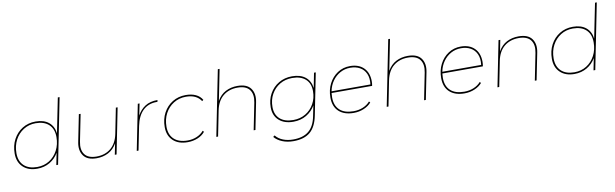

<svg xmlns="http://www.w3.org/2000/svg" viewBox="-53 -1346 6875 2146"><g transform="rotate(-10 3384.0 -272.5)"><path d="M269 3Q168 3 108.5 -53.5Q49 -110 49 -207Q49 -297 86.5 -367.5Q124 -438 190 -479Q256 -520 341 -520Q434 -520 489 -475Q544 -430 554 -349L633 -742H653L505 0H485L512 -135Q475 -71 412 -34Q349 3 269 3ZM272 -16Q350 -16 410.5 -54Q471 -92 506 -158.5Q541 -225 541 -309Q541 -401 487.5 -451Q434 -501 338 -501Q261 -501 200 -462.5Q139 -424 104 -358Q69 -292 69 -208Q69 -117 122.5 -66.5Q176 -16 272 -16Z M944 3Q838 3 795 -57.5Q752 -118 771 -212L832 -517H852L791 -212Q773 -121 812 -68.5Q851 -16 946 -16Q1044 -16 1109 -70.5Q1174 -125 1195 -230L1252 -517H1272L1169 0H1149L1174 -125Q1136 -59 1076.5 -28Q1017 3 944 3Z M1398 0 1501 -517H1521L1494 -384Q1528 -448 1584 -484Q1640 -520 1725 -520L1721 -500H1712Q1617 -500 1556 -441.5Q1495 -383 1472 -270L1418 0Z M1977 3Q1872 3 1812 -53.5Q1752 -110 1752 -207Q1752 -298 1790 -368.5Q1828 -439 1894 -479.5Q1960 -520 2045 -520Q2110 -520 2157.5 -498Q2205 -476 2230 -433L2215 -421Q2163 -501 2044 -501Q1965 -501 1903.5 -462.5Q1842 -424 1807 -358Q1772 -292 1772 -208Q1772 -117 1826 -66.5Q1880 -16 1980 -16Q2036 -16 2084 -36.5Q2132 -57 2163 -94L2175 -80Q2143 -40 2090 -18.5Q2037 3 1977 3Z M2631 -520Q2738 -520 2781.5 -460Q2825 -400 2806 -305L2745 0H2725L2786 -305Q2804 -396 2764.5 -448.5Q2725 -501 2629 -501Q2531 -501 2465 -446.5Q2399 -392 2378 -287L2321 0H2301L2449 -742H2469L2399 -391Q2437 -458 2497 -489Q2557 -520 2631 -520Z M3143 197Q3073 197 3017 174Q2961 151 2927 111L2945 97Q2977 137 3028.5 157.5Q3080 178 3144 178Q3256 178 3320.5 125Q3385 72 3407 -43L3430 -158Q3393 -94 3328.5 -55.5Q3264 -17 3180 -17Q3077 -17 3017 -71Q2957 -125 2957 -219Q2957 -305 2995 -373Q3033 -441 3099.5 -480.5Q3166 -520 3251 -520Q3346 -520 3402 -475Q3458 -430 3468 -349L3501 -517H3521L3427 -46Q3402 82 3333.5 139.5Q3265 197 3143 197ZM3182 -36Q3261 -36 3322 -72.5Q3383 -109 3418.5 -172.5Q3454 -236 3454 -317Q3454 -405 3400 -453Q3346 -501 3249 -501Q3171 -501 3109.5 -464.5Q3048 -428 3012.5 -364.5Q2977 -301 2977 -220Q2977 -132 3031 -84Q3085 -36 3182 -36Z M3861 3Q3754 3 3693.5 -52.5Q3633 -108 3633 -210Q3633 -298 3669 -368Q3705 -438 3767.5 -479Q3830 -520 3909 -520Q4007 -520 4063.5 -464Q4120 -408 4120 -310Q4120 -284 4115 -259H3655Q3652 -235 3652 -210Q3652 -116 3706 -66Q3760 -16 3862 -16Q3921 -16 3970 -36.5Q4019 -57 4050 -93L4062 -80Q4031 -43 3977.5 -20Q3924 3 3861 3ZM3658 -278H4099Q4108 -350 4085.5 -400Q4063 -450 4017 -475.5Q3971 -501 3909 -501Q3846 -501 3794 -472.5Q3742 -444 3706.5 -394Q3671 -344 3658 -278Z M4565 -520Q4672 -520 4715.5 -460Q4759 -400 4740 -305L4679 0H4659L4720 -305Q4738 -396 4698.5 -448.5Q4659 -501 4563 -501Q4465 -501 4399 -446.5Q4333 -392 4312 -287L4255 0H4235L4383 -742H4403L4333 -391Q4371 -458 4431 -489Q4491 -520 4565 -520Z M5118 3Q5011 3 4950.5 -52.5Q4890 -108 4890 -210Q4890 -298 4926 -368Q4962 -438 5024.5 -479Q5087 -520 5166 -520Q5264 -520 5320.5 -464Q5377 -408 5377 -310Q5377 -284 5372 -259H4912Q4909 -235 4909 -210Q4909 -116 4963 -66Q5017 -16 5119 -16Q5178 -16 5227 -36.5Q5276 -57 5307 -93L5319 -80Q5288 -43 5234.5 -20Q5181 3 5118 3ZM4915 -278H5356Q5365 -350 5342.5 -400Q5320 -450 5274 -475.5Q5228 -501 5166 -501Q5103 -501 5051 -472.5Q4999 -444 4963.5 -394Q4928 -344 4915 -278Z M5822 -520Q5929 -520 5972.5 -460Q6016 -400 5997 -305L5936 0H5916L5977 -305Q5995 -396 5955.5 -448.5Q5916 -501 5820 -501Q5722 -501 5656 -446.5Q5590 -392 5569 -287L5512 0H5492L5595 -517H5615L5590 -391Q5628 -458 5688 -489Q5748 -520 5822 -520Z M6366 3Q6265 3 6205.5 -53.5Q6146 -110 6146 -207Q6146 -297 6183.5 -367.5Q6221 -438 6287 -479Q6353 -520 6438 -520Q6531 -520 6586 -475Q6641 -430 6651 -349L6730 -742H6750L6602 0H6582L6609 -135Q6572 -71 6509 -34Q6446 3 6366 3ZM6369 -16Q6447 -16 6507.5 -54Q6568 -92 6603 -158.5Q6638 -225 6638 -309Q6638 -401 6584.5 -451Q6531 -501 6435 -501Q6358 -501 6297 -462.5Q6236 -424 6201 -358Q6166 -292 6166 -208Q6166 -117 6219.5 -66.5Q6273 -16 6369 -16Z"/></g></svg>

Font: Montserrat Thin
Style: Italic
Weight: 100
Italic angle: -11.3°
Designer: Julieta Ulanovsky
Foundry: Julieta Ulanovsky
Version: Version 9.000; ttfautohint (v1.8.4.7-5d5b)